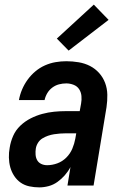

<svg xmlns="http://www.w3.org/2000/svg" viewBox="-20 -803 540 831"><path d="M150 8Q128 8 107 3.5Q86 -1 69.5 -12.5Q53 -24 41.5 -41.5Q30 -59 24.5 -79Q19 -99 18.5 -121Q18 -143 22 -164Q26 -190 37 -215Q48 -240 68 -259Q88 -278 112.5 -290.5Q137 -303 163 -310Q189 -317 214.5 -319.5Q240 -322 266 -322H325L331 -355Q334 -371 332.5 -387.5Q331 -404 322.5 -417Q314 -430 298.5 -436Q283 -442 267 -442Q251 -442 235.5 -438Q220 -434 206.5 -424Q193 -414 184.5 -399.5Q176 -385 173 -370H62Q66 -393 75.5 -415.5Q85 -438 99.5 -458Q114 -478 133 -494Q152 -510 174.5 -520Q197 -530 220.5 -534Q244 -538 267 -538Q294 -538 320.5 -533.5Q347 -529 369.5 -517.5Q392 -506 409 -487Q426 -468 435 -444Q444 -420 444.5 -393Q445 -366 441 -339L385 0H272L285 -80Q275 -61 260.5 -44.5Q246 -28 228.5 -15.5Q211 -3 190.5 2.5Q170 8 150 8ZM184 -88Q206 -88 228 -96Q250 -104 267 -121Q284 -138 293 -159.5Q302 -181 306 -203L310 -226H266Q253 -226 240 -225Q227 -224 214 -222Q201 -220 188 -215.5Q175 -211 163.5 -204Q152 -197 144.5 -185Q137 -173 135 -160Q133 -147 134 -133.5Q135 -120 141 -109.5Q147 -99 158.5 -93.5Q170 -88 184 -88ZM277 -584 226 -636 386 -783 450 -717Z"/></svg>

Font: Iosevka Curly Oblique
Style: Bold
Weight: 700
Italic angle: -9°
Monospace: yes
Designer: Belleve Invis
Foundry: Belleve Invis
Version: Version 11.1.0; ttfautohint (v1.8.3)